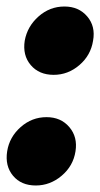

<svg xmlns="http://www.w3.org/2000/svg" viewBox="-44 -545 307 590"><path d="M121 -315Q76 -315 50.5 -345Q25 -375 32 -420Q40 -464 74.5 -494.5Q109 -525 154 -525Q198 -525 224 -494.5Q250 -464 242 -420Q235 -375 200 -345Q165 -315 121 -315ZM66 25Q21 25 -4 -5Q-29 -35 -22 -80Q-15 -124 19.5 -154.5Q54 -185 99 -185Q143 -185 169 -154.5Q195 -124 188 -80Q181 -35 145.5 -5Q110 25 66 25Z"/></svg>

Font: Winky Sans Black
Style: Italic
Weight: 900
Italic angle: -8.97852°
Designer: Simon Atzbach
Foundry: typofactur
Version: Version 1.205